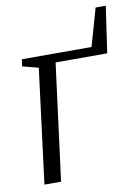

<svg xmlns="http://www.w3.org/2000/svg" viewBox="-80 -747 585 802"><g transform="rotate(-10 212.5 -346.0)"><path d="M382 -691.5H425L396.5 -494.5H177.5L113.5 0H43L104.5 -485L37 -502.5L41 -532H336.5Z"/></g></svg>

Font: Merriweather 72pt Light
Style: Italic
Weight: 300
Italic angle: -7.8°
Version: Version 2.101